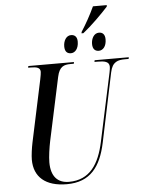

<svg xmlns="http://www.w3.org/2000/svg" viewBox="-66 -1087 855 1148"><g transform="rotate(-5 361.5 -513.0)"><path d="M455 -889 454 -881H465C515 -920 582 -987 618 -1027L619 -1036H536C512 -984 485 -936 455 -889ZM381 -768C405 -768 427 -791 427 -834C427 -863 412 -876 390 -876C361 -876 344 -845 344 -812C344 -781 358 -768 381 -768ZM548 -768C573 -768 594 -791 594 -833C594 -863 579 -876 558 -876C528 -876 511 -845 511 -812C511 -781 526 -768 548 -768ZM288 10C430 10 493 -77 523 -218L610 -633C623 -697 658 -704 700 -704H721L723 -714H518L516 -704H534C576 -704 605 -699 605 -667C605 -660 603 -646 600 -632L513 -226C485 -94 428 -3 302 -3C235 -3 195 -44 195 -129C195 -163 203 -218 211 -256L292 -634C305 -695 333 -704 372 -704H392L394 -714H120L118 -704H135C170 -704 191 -698 191 -673C191 -664 188 -649 184 -628L105 -257C98 -224 92 -180 92 -154C92 -50 161 10 288 10Z"/></g></svg>

Font: Noto Serif Display Condensed Medium
Style: Italic
Weight: 500
Width: 3
Italic angle: -12°
Designer: Monotype Design Team
Foundry: Monotype Imaging Inc.
Version: Version 2.009